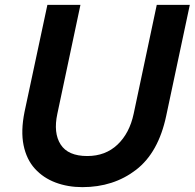

<svg xmlns="http://www.w3.org/2000/svg" viewBox="-20 -760 801 790"><path d="M319 10Q259 10 208.5 -9Q158 -28 123.5 -66Q89 -104 77 -162.5Q65 -221 81 -300L175 -740H311L216 -292Q199 -213 229.5 -165.5Q260 -118 339 -118Q414 -118 463.5 -165Q513 -212 530 -292L625 -740H761L664 -284Q632 -132 539.5 -61Q447 10 319 10Z"/></svg>

Font: Be Vietnam Pro SemiBold
Style: Italic
Weight: 600
Italic angle: -12°
Designer: Lam Bao, Tony Le, Vietanh Nguyen
Foundry: Yellow Type Foundry
Version: Version 1.002; ttfautohint (v1.8.3)